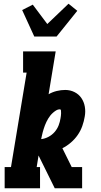

<svg xmlns="http://www.w3.org/2000/svg" viewBox="-20 -1011 540 1031"><path d="M164 -815 99 -957 156 -986 234 -882 348 -991 395 -953 284 -815ZM5 0V-114H39L123 -621H104V-735H279L241 -505Q262 -517 285 -522.5Q308 -528 330 -528Q357 -528 380 -516.5Q403 -505 417 -484.5Q431 -464 435.5 -438Q440 -412 435 -385Q431 -360 422 -334.5Q413 -309 397.5 -286.5Q382 -264 360.5 -245.5Q339 -227 315 -215L365 -114H421V-1L422 0H274L187 -176L177 -114H195V0ZM201 -264Q221 -266 240 -276Q259 -286 273 -302Q287 -318 294.5 -337Q302 -356 305 -376Q306 -382 307 -389Q308 -396 308 -402.5Q308 -409 307.5 -416.5Q307 -424 301 -424Q291 -424 282 -418.5Q273 -413 265 -406Q257 -399 250.5 -391Q244 -383 239 -374.5Q234 -366 229.5 -357Q225 -348 221.5 -338.5Q218 -329 215 -320Q212 -311 209.5 -301.5Q207 -292 205 -282.5Q203 -273 201 -264Z"/></svg>

Font: Iosevka Curly Slab Heavy
Style: Italic
Weight: 900
Italic angle: -9°
Monospace: yes
Designer: Belleve Invis
Foundry: Belleve Invis
Version: Version 22.1.2; ttfautohint (v1.8.4)